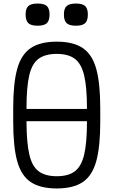

<svg xmlns="http://www.w3.org/2000/svg" viewBox="-20 -1049 640 1083"><path d="M92.5 -365.5V-434.5H507.5V-365.5ZM300 14Q207.5 14 153.8 -21.8Q100 -57.5 77.2 -139.2Q54.5 -221 54.5 -360V-440Q54.5 -579 77.2 -660.8Q100 -742.5 153.8 -778.2Q207.5 -814 300 -814Q393 -814 446.5 -778.2Q500 -742.5 522.8 -660.8Q545.5 -579 545.5 -440V-360Q545.5 -221 522.8 -139.2Q500 -57.5 446.5 -21.8Q393 14 300 14ZM300 -55Q365.5 -55 402.2 -82.8Q439 -110.5 454.8 -177.2Q470.5 -244 470.5 -360V-440Q470.5 -556.5 454.8 -623Q439 -689.5 402.2 -717.2Q365.5 -745 300 -745Q234.5 -745 197.2 -717.2Q160 -689.5 144.8 -623Q129.5 -556.5 129.5 -440V-360Q130 -244 145.5 -177.2Q161 -110.5 198.2 -82.8Q235.5 -55 300 -55ZM408 -904Q371.5 -904 356 -918.2Q340.5 -932.5 340.5 -967.5Q340.5 -1001 356 -1015Q371.5 -1029 408 -1029Q445 -1029 460.2 -1015Q475.5 -1001 475.5 -967.5Q475.5 -932.5 460.2 -918.2Q445 -904 408 -904ZM192 -904Q155.5 -904 140 -918.2Q124.5 -932.5 124.5 -967.5Q124.5 -1001 140 -1015Q155.5 -1029 192 -1029Q229 -1029 244.2 -1015Q259.5 -1001 259.5 -967.5Q259.5 -932.5 244.2 -918.2Q229 -904 192 -904Z"/></svg>

Font: Victor Mono Thin
Style: Regular
Weight: 100
Monospace: yes
Designer: Rune Bjørnerås
Version: Version 1.561;gftools[0.9.30]